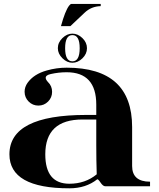

<svg xmlns="http://www.w3.org/2000/svg" viewBox="-20 -974 834 1004"><path d="M298.8 -837.4Q320.6 -917 341.3 -944.3Q348.4 -953.6 354.2 -953.6H506.6V-941.9Q457.5 -940.7 422.9 -908L348.1 -837.4ZM709.5 -891.1ZM282.5 -721.9Q282.5 -751.7 306.4 -774.9Q330.3 -798.1 358.6 -798.1Q387 -798.1 410.9 -774.9Q434.8 -751.7 434.8 -721.9Q434.8 -692.1 410.9 -668.9Q387 -645.8 358.6 -645.8Q330.3 -645.8 306.4 -669.4Q282.5 -693.1 282.5 -721.9ZM396.7 -721.9Q396.7 -790.5 358.6 -790.5Q320.6 -790.5 320.6 -721.9Q320.6 -653.3 358.6 -653.3Q396.7 -653.3 396.7 -721.9ZM108.6 -493.9Q108.6 -519 123.8 -540.5Q156.7 -586.7 224.6 -605.5Q275.6 -620.1 328.6 -620.1Q670.9 -620.1 670.9 -309.6V-106Q670.9 -23.9 764.6 -23.9V0H530.3Q518.6 0 505.6 -19.5Q492.7 -39.1 488 -36.1Q429 10.7 342.8 10.7Q29.3 10.7 29.3 -167Q29.3 -373 430.7 -373H483.4V-426.8Q483.4 -596.2 328.6 -596.2Q286.6 -596.2 245.6 -586.9Q219 -581.1 219 -567.1Q219 -557.6 231.4 -544.4Q252.4 -523.9 252.4 -493.7Q252.4 -463.9 231.4 -442.9Q210.4 -421.9 180.7 -421.9Q150.9 -421.9 129.9 -442.9Q108.9 -463.9 108.6 -493.9ZM483.4 -349.1H411.1Q216.8 -349.1 216.8 -167Q216.8 -13.2 342.8 -13.2Q426 -13.2 485.8 -62.5Q483.4 -135.3 483.4 -215.1Z"/></svg>

Font: itsadzoke
Style: Regular
Weight: 700
Width: 7
Version: Version 0.45